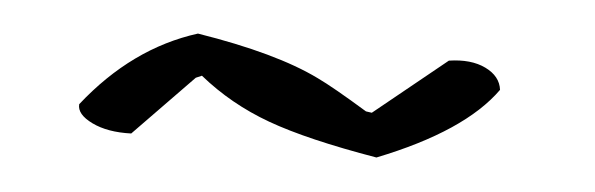

<svg xmlns="http://www.w3.org/2000/svg" viewBox="-26 -458 700 226"><g transform="rotate(5 324.0 -344.5)"><path d="M201 -408Q295 -393 346 -368Q365 -359 406 -334L413 -333L498 -402Q524 -406 541.5 -397.5Q559 -389 561 -373Q524 -321 423 -281Q340 -295 293.5 -312Q247 -329 210 -359L203 -356L133 -284Q105 -283 86.5 -292Q68 -301 69 -313Q125 -384 201 -408Z"/></g></svg>

Font: Tillana
Style: Regular
Weight: 400
Designer: Lipi Raval (Devanagari, Latin), Jonny Pinhorn (Latin)
Foundry: Indian Type Foundry
Version: Version 2.003;PS 1.0;hotconv 1.0.79;makeotf.lib2.5.61930; tt